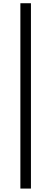

<svg xmlns="http://www.w3.org/2000/svg" viewBox="-20 -858 310 1158"><path d="M102.9 279.3V-838.5H166.6V279.3Z"/></svg>

Font: Shanggu Sans SC VF
Style: Regular
Weight: 250
Designer: GuiWonder
Version: Version 1.021